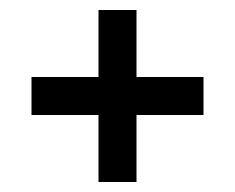

<svg xmlns="http://www.w3.org/2000/svg" viewBox="-20 -459 470 384"><path d="M387 -229H253V-95H177V-229H43V-305H177V-439H253V-305H387Z"/></svg>

Font: Marvel
Style: Bold
Weight: 700
Designer: Carolina Trebol
Foundry: Carolina Trebol
Version: Version 1.001